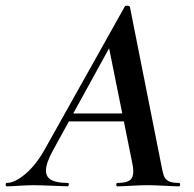

<svg xmlns="http://www.w3.org/2000/svg" viewBox="-58 -657 683 677"><path d="M-34 -12Q-6 -12 32 -44Q70 -76 103 -136L382 -634Q384 -637 390 -637Q393 -637 396 -636Q399 -635 400 -633L509 -84Q515 -51 519.5 -38Q524 -25 536 -18.5Q548 -12 573 -12Q577 -12 577 -6Q577 0 573 0Q557 0 523 -2Q485 -4 462 -4Q440 -4 404 -2Q372 0 356 0Q352 0 352 -6Q352 -12 356 -12Q386 -12 399 -21Q412 -30 412 -52Q412 -68 408 -84L323 -505L379 -582L130 -129Q104 -82 104 -56Q104 -33 123 -22.5Q142 -12 181 -12Q185 -12 184.5 -6Q184 0 180 0Q167 0 129 -2Q83 -4 58 -4Q37 -4 9 -2Q-19 0 -34 0Q-38 0 -38 -6Q-38 -12 -34 -12ZM186 -257H405L407 -229H171Z"/></svg>

Font: Cormorant Infant
Style: Bold Italic
Weight: 700
Italic angle: -10°
Designer: Christian Thalmann (Catharsis Fonts)
Foundry: Catharsis Fonts
Version: Version 4.000